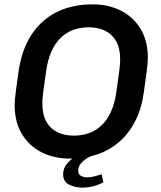

<svg xmlns="http://www.w3.org/2000/svg" viewBox="-20 -716 738 879"><path d="M298 10Q228 10 171 -18.5Q114 -47 80.5 -102Q47 -157 47 -236Q47 -257 53 -301.5Q59 -346 65 -389Q76 -465 104.5 -522.5Q133 -580 177 -618.5Q221 -657 277.5 -676.5Q334 -696 400 -696H406Q476 -696 533 -667.5Q590 -639 623.5 -584Q657 -529 657 -450Q657 -429 651 -385Q645 -341 639 -297Q629 -221 600 -163.5Q571 -106 527 -67.5Q483 -29 426.5 -9.5Q370 10 304 10ZM318 -95Q357 -95 390 -107.5Q423 -120 448 -145Q473 -170 489.5 -208Q506 -246 513 -297Q518 -334 521.5 -358.5Q525 -383 527 -399Q529 -415 529.5 -425.5Q530 -436 530 -445Q530 -495 512 -527Q494 -559 461.5 -575Q429 -591 386 -591Q347 -591 314 -578.5Q281 -566 256 -541Q231 -516 214.5 -478Q198 -440 191 -389Q186 -352 182.5 -327.5Q179 -303 177 -287Q175 -271 174.5 -260.5Q174 -250 174 -241Q174 -192 192 -159.5Q210 -127 242.5 -111Q275 -95 318 -95ZM357 143Q325 143 297 129.5Q269 116 269 82Q269 54 287.5 32.5Q306 11 328 0H393Q368 13 353 29Q338 45 338 65Q338 82 350.5 89Q363 96 377 96Q394 96 412 91.5Q430 87 446 82L453 119Q430 131 406 137Q382 143 357 143Z"/></svg>

Font: Chivo Medium Medium
Style: Italic
Weight: 500
Italic angle: -8.05°
Version: Version 2.002